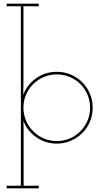

<svg xmlns="http://www.w3.org/2000/svg" viewBox="-20 -770 538 1040"><path d="M190 250H16V236H93V-736H16V-750H190V-736H107V-321Q107 -305 106.5 -289Q106 -273 106 -257Q127 -312 176 -346.5Q225 -381 288 -381Q328 -381 363.5 -366Q399 -351 425.5 -324.5Q452 -298 467 -262.5Q482 -227 482 -187Q482 -146 467 -110.5Q452 -75 425.5 -49Q399 -23 363.5 -7.5Q328 8 288 8Q257 8 228.5 -1Q200 -10 176.5 -26.5Q153 -43 135 -65.5Q117 -88 107 -115Q107 -101 107.5 -88Q108 -75 108 -61V236H190ZM288 -367Q250 -367 217.5 -353Q185 -339 160 -314.5Q135 -290 121 -257Q107 -224 107 -187Q107 -149 121 -116.5Q135 -84 160 -59Q185 -34 217.5 -20Q250 -6 288 -6Q325 -6 358 -20Q391 -34 415.5 -59Q440 -84 454 -116.5Q468 -149 468 -187Q468 -224 454 -257Q440 -290 415.5 -314.5Q391 -339 358 -353Q325 -367 288 -367Z"/></svg>

Font: Josefin Slab Thin
Style: Regular
Weight: 100
Designer: Santiago Orozco
Foundry: Typemade
Version: Version 2.000